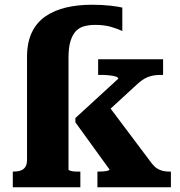

<svg xmlns="http://www.w3.org/2000/svg" viewBox="-20 -790 759 810"><path d="M701 0H391V-66H396Q406 -66 417 -67Q428 -68 435 -70Q442 -72 442 -75L298 -274V-292L479 -458Q479 -464 467 -467.5Q455 -471 438 -472.5Q421 -474 405 -474H394V-540H668V-474H657Q636 -474 619.5 -470Q603 -466 588.5 -457.5Q574 -449 559 -435L385 -275L424 -362L620 -101Q631 -87 642.5 -79.5Q654 -72 667.5 -69Q681 -66 696 -66H701ZM94 -549Q94 -611 114.5 -653.5Q135 -696 172.5 -721.5Q210 -747 259.5 -758.5Q309 -770 367 -770Q411 -770 446 -766Q481 -762 496 -758V-659Q478 -668 449 -676.5Q420 -685 381 -685Q357 -685 336 -679.5Q315 -674 300.5 -659Q286 -644 277.5 -617Q269 -590 269 -547V-75Q269 -72 277 -69.5Q285 -67 295.5 -66.5Q306 -66 315 -66H319V0H34V-66H36Q54 -66 67 -70.5Q80 -75 87 -86Q94 -97 94 -116Z"/></svg>

Font: Roboto Serif 20pt
Style: Bold
Weight: 700
Version: Version 1.008